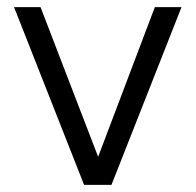

<svg xmlns="http://www.w3.org/2000/svg" viewBox="-20 -520 550 540"><path d="M19.5 -500H94L256 -79L415.5 -500H490.5L293.5 0H216.5Z"/></svg>

Font: Overused Grotesk Book
Style: Regular
Weight: 375
Version: Version 0.004